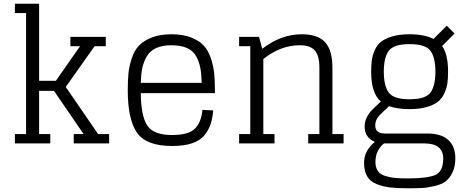

<svg xmlns="http://www.w3.org/2000/svg" viewBox="-20 -770 2505 1031"><path d="M60 -700H120V-50H60V0H250V-50H190V-282H270L429 -50H376V0H566V-50H507L333 -303L488 -522H548V-572H358V-522H410L280 -336H190V-750H60Z M905 14Q969 14 1012.5 -1Q1056 -16 1078.5 -44.5Q1101 -73 1111 -103.5Q1121 -134 1125 -177L1067 -180Q1061 -114 1027 -79.5Q993 -45 903 -45Q804 -45 770.5 -96.5Q737 -148 736 -270H1134V-286Q1134 -339 1130 -377.5Q1126 -416 1112 -458Q1098 -500 1073.5 -526Q1049 -552 1005.5 -569Q962 -586 901 -586Q840 -586 796 -569Q752 -552 727 -526Q702 -500 688 -458Q674 -416 670 -377.5Q666 -339 666 -286Q666 -129 715.5 -57.5Q765 14 905 14ZM900 -527Q951 -527 984.5 -512Q1018 -497 1034 -466.5Q1050 -436 1056 -404Q1062 -372 1063 -325H736Q737 -370 743.5 -402Q750 -434 766.5 -464.5Q783 -495 816.5 -511Q850 -527 900 -527Z M1264 -522H1324V-50H1264V0H1454V-50H1394V-453Q1487 -527 1589 -527Q1646 -527 1670.5 -499Q1695 -471 1695 -408V-50H1635V0H1825V-50H1765V-407Q1765 -499 1726.5 -542.5Q1688 -586 1600 -586Q1489 -586 1388 -508L1371 -572H1264Z M2179 -184Q2233 -184 2272 -195.5Q2311 -207 2332.5 -224.5Q2354 -242 2366.5 -270Q2379 -298 2382.5 -323.5Q2386 -349 2386 -385Q2386 -479 2354 -523L2421 -590L2379 -632L2308 -561Q2258 -586 2179 -586Q2125 -586 2086.5 -574.5Q2048 -563 2026 -545.5Q2004 -528 1992 -500Q1980 -472 1976.5 -446.5Q1973 -421 1973 -385Q1973 -269 2025 -225L1982 -184Q1938 -140 1938 -91Q1938 -31 1993 -8Q1935 39 1935 104Q1935 149 1951.5 177Q1968 205 2002.5 218.5Q2037 232 2074 236.5Q2111 241 2169 241Q2217 241 2246 239.5Q2275 238 2313.5 229Q2352 220 2373 204Q2394 188 2409.5 156.5Q2425 125 2425 80Q2425 15 2386.5 -19Q2348 -53 2277 -53H2048Q1995 -53 1995 -96Q1995 -129 2021 -154L2069 -200Q2114 -184 2179 -184ZM2179 -237Q2094 -237 2067.5 -273Q2041 -309 2041 -385Q2041 -461 2067.5 -497Q2094 -533 2179 -533Q2265 -533 2291.5 -497Q2318 -461 2318 -385Q2318 -309 2291.5 -273Q2265 -237 2179 -237ZM2169 188Q2127 188 2100.5 185.5Q2074 183 2047.5 174.5Q2021 166 2008.5 147.5Q1996 129 1996 100Q1996 38 2042 0H2257Q2360 0 2360 81Q2360 151 2317.5 169.5Q2275 188 2169 188Z"/></svg>

Font: Glegoo
Style: Regular
Weight: 400
Version: Version 2.0.1; ttfautohint (v0.9) -r 48 -G 60